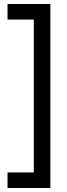

<svg xmlns="http://www.w3.org/2000/svg" viewBox="-20 -791 332 957"><path d="M231 146V-771H17.5V-693.5H148.5V68.5H17.5V146Z"/></svg>

Font: MCL Standard
Style: Regular
Weight: 400
Designer: Květoslav Bartoš
Foundry: Florian Karsten
Version: Version 1.001;Glyphs 3.2.3 (3260)